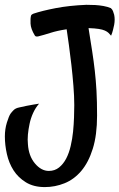

<svg xmlns="http://www.w3.org/2000/svg" viewBox="-20 -676 491 789"><path d="M164.1 92.8Q118.2 92.8 86.4 73.2Q54.7 53.7 35.6 23.9Q16.6 -5.9 8.3 -43Q0 -80.1 0 -115.2Q0 -145.5 8.3 -172.4Q16.6 -199.2 23.4 -209Q28.3 -215.8 36.1 -223.6Q43.9 -231.4 58.6 -234.4Q74.2 -237.3 89.8 -241.2Q103.5 -244.1 116.7 -246.1Q129.9 -248 140.6 -250Q126 -233.4 116.2 -211.9Q106.4 -190.4 101.6 -167.5Q96.7 -144.5 94.7 -123Q92.8 -101.6 94.7 -84Q97.7 -35.2 123.5 -4.4Q149.4 26.4 180.7 26.4Q205.1 26.4 222.7 12.2Q240.2 -2 252 -24.4Q263.7 -46.9 270.5 -76.2Q277.3 -105.5 280.3 -135.3Q283.2 -165 284.2 -193.8Q285.2 -222.7 285.2 -244.1Q285.2 -280.3 281.7 -323.2Q278.3 -366.2 273.4 -409.2Q268.6 -452.1 263.2 -490.7Q257.8 -529.3 253.9 -555.7Q214.8 -549.8 187.5 -541Q160.2 -532.2 136.7 -526.4Q126 -524.4 123 -530.3Q106.4 -557.6 105.5 -579.1Q104.5 -600.6 107.4 -611.3Q108.4 -616.2 118.2 -620.1Q153.3 -631.8 209 -642.6Q264.6 -653.3 335 -656.2Q354.5 -656.2 372.1 -655.3Q387.7 -654.3 404.8 -651.4Q421.9 -648.4 435.5 -642.6Q441.4 -637.7 444.3 -630.4Q447.3 -623 449.2 -615.2Q451.2 -605.5 451.2 -595.7Q451.2 -585 449.2 -574.2Q447.3 -564.5 444.3 -552.7Q441.4 -541 436.5 -529.3Q431.6 -535.2 426.3 -540.5Q420.9 -545.9 411.1 -550.3Q401.4 -554.7 385.7 -557.1Q370.1 -559.6 343.8 -560.5Q352.5 -505.9 358.9 -464.8Q365.2 -423.8 369.6 -384.8Q374 -345.7 376.5 -302.7Q378.9 -259.8 378.9 -201.2Q378.9 -121.1 361.3 -64.9Q343.8 -8.8 314 26.4Q284.2 61.5 245.1 77.1Q206.1 92.8 164.1 92.8Z"/></svg>

Font: Rancho
Style: Regular
Weight: 400
Designer: Font Diner, Inc
Foundry: Font Diner, Inc
Version: Version 1.000